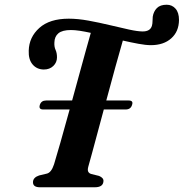

<svg xmlns="http://www.w3.org/2000/svg" viewBox="-20 -792 777 812"><path d="M353.5 -87.5Q349.5 -73 353.2 -65.8Q357 -58.5 366.5 -56L399 -48Q419 -39.5 417.5 -25.5Q416 0 381 0H149Q119 0 119.5 -22Q120 -41.5 145.5 -50L177 -57.5Q197 -61.5 208.5 -97Q217.5 -125.5 235.5 -189.2Q253.5 -253 274.5 -329H162.5Q142.5 -329 148.5 -348.5Q154.5 -367 175 -367H285Q300 -422.5 315 -476.5Q330 -530.5 342.5 -576.5Q355 -622.5 364 -653Q339 -658.5 317.5 -661.8Q296 -665 280 -665Q243.5 -665 227 -651.2Q210.5 -637.5 210 -612Q209 -594 215 -581Q221 -568 221 -549.5Q221 -528 205.5 -513Q190 -498 165 -498Q135.5 -498.5 117.8 -519.5Q100 -540.5 101.5 -578Q103 -635 146.5 -674Q190 -713 271 -713Q309 -713 354.2 -704.8Q399.5 -696.5 444.2 -685.8Q489 -675 525.8 -667Q562.5 -659 583.5 -659Q615.5 -659 622.5 -683Q625 -692 625 -701.5Q625 -711 626 -721.5Q629.5 -743.5 643.5 -757.8Q657.5 -772 685 -772Q707.5 -772 722.2 -755.5Q737 -739 737 -707.5Q736.5 -658.5 704.2 -629.8Q672 -601 618 -601Q596.5 -601 565.5 -606.8Q534.5 -612.5 499.5 -620.5Q486.5 -576.5 467.8 -508.2Q449 -440 429.5 -367H524Q545 -367 538.5 -348.5Q533 -329 511.5 -329H419Q404.5 -275.5 391.5 -226.8Q378.5 -178 368.5 -141.5Q358.5 -105 353.5 -87.5Z"/></svg>

Font: Fraunces 9pt SemiBold
Style: Italic
Weight: 600
Italic angle: -16°
Version: Version 1.000;[b76b70a41]